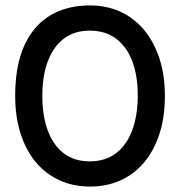

<svg xmlns="http://www.w3.org/2000/svg" viewBox="-20 -685 663 708"><path d="M312 3Q251 3 200 -20Q149 -43 112.5 -86.5Q76 -130 56 -192Q36 -254 36 -331Q36 -415 55 -477.5Q74 -540 110.5 -582Q147 -624 198 -644.5Q249 -665 312 -665Q373 -665 423.5 -642Q474 -619 510.5 -575.5Q547 -532 567.5 -470.5Q588 -409 588 -331Q588 -252 567.5 -190Q547 -128 510.5 -85Q474 -42 423.5 -19.5Q373 3 312 3ZM311 -90Q369 -90 408.5 -120.5Q448 -151 468 -206Q488 -261 488 -333Q488 -405 468 -458.5Q448 -512 408.5 -542Q369 -572 311 -572Q253 -572 214 -541.5Q175 -511 155.5 -457Q136 -403 136 -331Q136 -260 155.5 -205.5Q175 -151 214 -120.5Q253 -90 311 -90Z"/></svg>

Font: Josefin Sans Thin
Style: Regular
Weight: 400
Version: Version 2.000